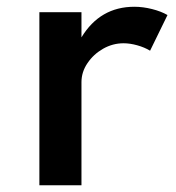

<svg xmlns="http://www.w3.org/2000/svg" viewBox="-20 -548 522 568"><path d="M96.5 0H221V-305Q221 -335 238.8 -361.2Q256.5 -387.5 285 -403.8Q313.5 -420 345.5 -420Q364.5 -420 386 -414Q407.5 -408 424 -398L475.5 -503.5Q456.5 -514.5 429.8 -521.2Q403 -528 377.5 -528Q276 -528 221 -437.5V-512H96.5Z"/></svg>

Font: Spartan SemiBold
Style: Regular
Weight: 600
Designer: Matt Bailey, Mirko Velimirovic
Foundry: Matt Bailey
Version: Version 1.003; ttfautohint (v1.8.3)